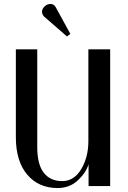

<svg xmlns="http://www.w3.org/2000/svg" viewBox="-20 -939 646 969"><path d="M536 0H427V-110Q414 -67 372.5 -28.5Q331 10 271 10Q175 10 117.5 -57.5Q60 -125 60 -247V-690H168V-197Q168 -109 201 -67Q234 -25 294 -25Q354 -25 390 -85.5Q426 -146 426 -227V-690H536ZM203 -855Q192 -866 192 -880Q192 -894 205 -906.5Q218 -919 235 -919Q252 -919 261 -903L335 -768L318 -755Z"/></svg>

Font: Trochut
Style: Regular
Weight: 400
Designer: Andreu Balius
Foundry: Andreu Balius
Version: Version 1.001